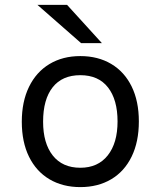

<svg xmlns="http://www.w3.org/2000/svg" viewBox="-20 -752 656 784"><path d="M69 -255Q69 -337 98.5 -397.5Q128 -458 182 -490.5Q236 -523 308 -523Q380 -523 434 -491Q488 -459 517.5 -399Q547 -339 547 -256Q547 -173 517.5 -112.5Q488 -52 434 -20Q380 12 308 12Q236 12 182 -20Q128 -52 98.5 -112Q69 -172 69 -255ZM460 -256Q460 -345 421 -395Q382 -445 308 -445Q234 -445 195 -395.5Q156 -346 156 -255Q156 -167 195.5 -117Q235 -67 308 -67Q380 -67 420 -117.5Q460 -168 460 -256ZM133 -732H254L396 -576H311Z"/></svg>

Font: Overpass Mono
Style: Regular
Weight: 400
Monospace: yes
Designer: Delve Withrington, Dave Bailey
Foundry: Delve Fonts
Version: Version 1.000;DELV;Overpass